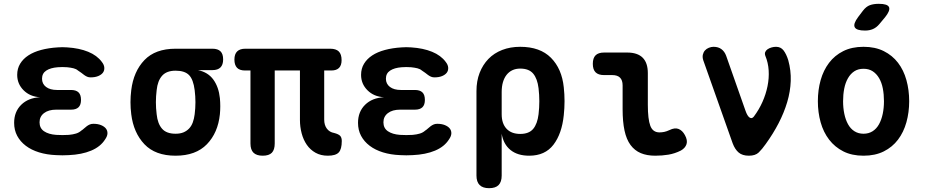

<svg xmlns="http://www.w3.org/2000/svg" viewBox="-20 -805 4840 1005"><path d="M513 -481Q525 -466 526 -451Q527 -436 519 -425Q511 -414 494.5 -407Q478 -400 454 -400Q444 -400 436 -403.5Q428 -407 420.5 -412.5Q413 -418 405.5 -424Q398 -430 388 -436Q379 -444 365 -447.5Q351 -451 332 -453Q319 -454 306.5 -454Q294 -454 282 -453Q244 -450 222 -435.5Q200 -421 200 -393Q200 -366 221 -350Q242 -334 279 -334H352Q378 -334 391 -321.5Q404 -309 404 -282Q404 -256 391 -243.5Q378 -231 352 -231H274Q234 -231 210.5 -213Q187 -195 187 -165Q187 -134 210.5 -118Q234 -102 274 -99Q290 -98 307 -98Q324 -98 340 -99Q362 -101 378 -106Q394 -111 405 -121Q413 -126 420.5 -133Q428 -140 435 -145Q442 -150 450 -153.5Q458 -157 469 -157Q492 -157 509 -150Q526 -143 534.5 -132Q543 -121 542.5 -106.5Q542 -92 530 -75Q506 -37 457 -16.5Q408 4 340 7Q324 8 307 8Q290 8 274 7Q225 5 184.5 -7.5Q144 -20 115 -42Q86 -64 70 -94Q54 -124 54 -162Q54 -220 91 -256.5Q128 -293 190 -296Q137 -299 103.5 -332.5Q70 -366 70 -413Q70 -446 85.5 -471.5Q101 -497 128.5 -515Q156 -533 195 -543.5Q234 -554 282 -557Q294 -558 306.5 -558Q319 -558 332 -557Q395 -553 441.5 -534Q488 -515 513 -481Z M1092 -438H1016Q1069 -427 1097 -388Q1125 -349 1131 -291Q1133 -270 1133 -249Q1133 -228 1131 -207Q1121 -110 1063 -50Q1005 10 899 10Q793 10 736 -50Q679 -110 667 -207Q663 -239 663 -270Q663 -301 667 -333Q679 -431 736 -490.5Q793 -550 899 -550H1092Q1120 -550 1134 -536.5Q1148 -523 1148 -494Q1148 -466 1134 -452Q1120 -438 1092 -438ZM899 -105Q923 -105 940 -112Q957 -119 969.5 -132Q982 -145 989 -164Q996 -183 999 -207Q1003 -239 1003 -270Q1003 -301 999 -333Q992 -389 969.5 -412Q947 -435 899 -435Q852 -435 828.5 -408.5Q805 -382 800 -333Q796 -301 796 -270Q796 -239 800 -207Q805 -158 828 -131.5Q851 -105 899 -105Z M1696 10Q1659 10 1631.5 -5.5Q1604 -21 1586 -47Q1568 -73 1559 -107Q1550 -141 1550 -177V-436H1418V-54Q1418 -21 1403 -5.5Q1388 10 1355 10Q1323 10 1307 -5.5Q1291 -21 1291 -54V-436H1263Q1234 -436 1220.5 -450.5Q1207 -465 1207 -493Q1207 -522 1221.5 -536Q1236 -550 1264 -550H1708Q1739 -550 1753.5 -535.5Q1768 -521 1768 -490Q1768 -463 1754.5 -449.5Q1741 -436 1714 -436H1677V-179Q1677 -150 1691 -131.5Q1705 -113 1729 -109Q1752 -103 1760.5 -94Q1769 -85 1769 -67Q1769 -24 1753 -7Q1737 10 1696 10Z M2313 -481Q2325 -466 2326 -451Q2327 -436 2319 -425Q2311 -414 2294.5 -407Q2278 -400 2254 -400Q2244 -400 2236 -403.5Q2228 -407 2220.5 -412.5Q2213 -418 2205.5 -424Q2198 -430 2188 -436Q2179 -444 2165 -447.5Q2151 -451 2132 -453Q2119 -454 2106.5 -454Q2094 -454 2082 -453Q2044 -450 2022 -435.5Q2000 -421 2000 -393Q2000 -366 2021 -350Q2042 -334 2079 -334H2152Q2178 -334 2191 -321.5Q2204 -309 2204 -282Q2204 -256 2191 -243.5Q2178 -231 2152 -231H2074Q2034 -231 2010.5 -213Q1987 -195 1987 -165Q1987 -134 2010.5 -118Q2034 -102 2074 -99Q2090 -98 2107 -98Q2124 -98 2140 -99Q2162 -101 2178 -106Q2194 -111 2205 -121Q2213 -126 2220.5 -133Q2228 -140 2235 -145Q2242 -150 2250 -153.5Q2258 -157 2269 -157Q2292 -157 2309 -150Q2326 -143 2334.5 -132Q2343 -121 2342.5 -106.5Q2342 -92 2330 -75Q2306 -37 2257 -16.5Q2208 4 2140 7Q2124 8 2107 8Q2090 8 2074 7Q2025 5 1984.5 -7.5Q1944 -20 1915 -42Q1886 -64 1870 -94Q1854 -124 1854 -162Q1854 -220 1891 -256.5Q1928 -293 1990 -296Q1937 -299 1903.5 -332.5Q1870 -366 1870 -413Q1870 -446 1885.5 -471.5Q1901 -497 1928.5 -515Q1956 -533 1995 -543.5Q2034 -554 2082 -557Q2094 -558 2106.5 -558Q2119 -558 2132 -557Q2195 -553 2241.5 -534Q2288 -515 2313 -481Z M2540 180Q2507 180 2490.5 163.5Q2474 147 2474 114V-328Q2474 -381 2490.5 -423.5Q2507 -466 2536.5 -496.5Q2566 -527 2608.5 -543.5Q2651 -560 2703 -560Q2807 -560 2864 -502.5Q2921 -445 2931 -348Q2935 -312 2935 -275.5Q2935 -239 2931 -202Q2921 -105 2877 -47.5Q2833 10 2750 10Q2689 10 2652 -20Q2615 -50 2606 -105V114Q2606 147 2590 163.5Q2574 180 2540 180ZM2703 -104Q2749 -104 2771 -130.5Q2793 -157 2799 -207Q2803 -241 2803 -275Q2803 -309 2799 -343Q2793 -393 2771 -419.5Q2749 -446 2703 -446Q2680 -446 2662 -437.5Q2644 -429 2631.5 -413Q2619 -397 2612.5 -374.5Q2606 -352 2606 -323V-207Q2606 -158 2631.5 -131Q2657 -104 2703 -104Z M3371 -256Q3371 -181 3384 -146.5Q3397 -112 3432 -112Q3444 -112 3456.5 -114.5Q3469 -117 3484 -124Q3512 -138 3532 -130Q3552 -122 3565 -98Q3580 -71 3573.5 -50.5Q3567 -30 3544 -17Q3512 -1 3479 4.5Q3446 10 3410 10Q3366 10 3334 -3.5Q3302 -17 3280.5 -46Q3259 -75 3249 -121.5Q3239 -168 3239 -233V-358Q3239 -385 3225.5 -398.5Q3212 -412 3185 -412H3142Q3112 -412 3097.5 -426.5Q3083 -441 3083 -471Q3083 -501 3097.5 -515.5Q3112 -530 3142 -530H3263Q3317 -530 3344 -503Q3371 -476 3371 -422Z M3815 -55 3661 -490Q3656 -506 3659 -519Q3662 -532 3670 -541Q3678 -550 3690.5 -555Q3703 -560 3715 -560Q3740 -560 3756.5 -547.5Q3773 -535 3781 -513L3882 -226Q3892 -197 3904 -189.5Q3916 -182 3926 -195Q3953 -231 3971 -271.5Q3989 -312 3997.5 -354Q4006 -396 4003.5 -436.5Q4001 -477 3986 -513Q3982 -524 3985.5 -532.5Q3989 -541 3997.5 -547Q4006 -553 4018 -556.5Q4030 -560 4042 -560Q4067 -560 4081.5 -541Q4096 -522 4106 -490Q4121 -436 4119 -381Q4117 -326 4100.5 -270.5Q4084 -215 4055.5 -160Q4027 -105 3988 -51Q3969 -24 3951.5 -7Q3934 10 3900 10Q3866 10 3846.5 -6.5Q3827 -23 3815 -55Z M4500 10Q4439 10 4394.5 -12.5Q4350 -35 4320 -74Q4290 -113 4275.5 -165Q4261 -217 4261 -275Q4261 -334 4275.5 -385.5Q4290 -437 4319.5 -476Q4349 -515 4394 -537.5Q4439 -560 4500 -560Q4561 -560 4606 -537.5Q4651 -515 4680.5 -476.5Q4710 -438 4724.5 -386Q4739 -334 4739 -275Q4739 -217 4724.5 -165Q4710 -113 4680.5 -74Q4651 -35 4606 -12.5Q4561 10 4500 10ZM4500 -105Q4527 -105 4547.5 -118Q4568 -131 4581 -154.5Q4594 -178 4600.5 -209Q4607 -240 4607 -275Q4607 -311 4601 -342Q4595 -373 4581.5 -396Q4568 -419 4548 -432Q4528 -445 4500 -445Q4472 -445 4452 -432Q4432 -419 4418.5 -395.5Q4405 -372 4399 -341Q4393 -310 4393 -275Q4393 -240 4399.5 -209Q4406 -178 4419 -154.5Q4432 -131 4452.5 -118Q4473 -105 4500 -105ZM4583 -679Q4568 -661 4549.5 -653Q4531 -645 4508 -645Q4463 -645 4454 -662.5Q4445 -680 4472 -716L4497 -749Q4514 -771 4533.5 -778Q4553 -785 4580 -785Q4626 -785 4633.5 -767.5Q4641 -750 4613 -715Z"/></svg>

Font: Maple Mono Normal NL
Style: Bold
Weight: 700
Monospace: yes
Designer: subframe7536
Version: Version 7.000